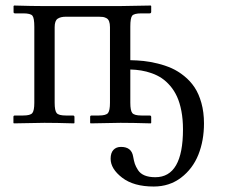

<svg xmlns="http://www.w3.org/2000/svg" viewBox="-20 -451 827 705"><path d="M106 -352.5Q106 -384.8 99.1 -393.3Q92.3 -401.9 65.4 -401.9H35.2Q29.8 -401.9 29.8 -406.7V-428.7L31.7 -430.7Q99.1 -428.7 142.1 -428.7H418.9Q418.9 -428.7 533.7 -430.7L535.2 -428.7V-407.7Q535.2 -401.9 529.3 -401.9H499Q472.2 -401.9 465.3 -393.3Q458.5 -384.8 458.5 -353.5V-230Q483.9 -229.5 507.3 -227.1Q530.8 -224.6 558.8 -217.8Q586.9 -210.9 610.4 -200.4Q633.8 -189.9 656.2 -171.9Q678.7 -153.8 694.3 -130.4Q710 -106.9 719.5 -73Q729 -39.1 729 2.4Q729 65.4 708.3 117.2Q687.5 168.9 644.8 201.4Q602.1 233.9 544.4 233.9Q470.7 233.9 428.5 201.4Q386.2 168.9 386.2 131.8Q386.2 110.4 396.5 99.4Q406.7 88.4 424.3 88.4Q462.9 88.4 468.8 123.5Q471.7 140.1 475.1 150.4Q478.5 160.6 486.8 173.6Q495.1 186.5 511 193.1Q526.9 199.7 550.3 199.7Q651.9 199.7 651.9 23.9Q651.9 -12.7 646 -43.5Q640.1 -74.2 629.9 -96.4Q619.6 -118.7 605 -135.7Q590.3 -152.8 574 -163.8Q557.6 -174.8 537.6 -181.9Q517.6 -189 498.5 -192.1Q479.5 -195.3 458.5 -195.8V-73.7Q458.5 -44.9 465.8 -35.9Q473.1 -26.9 499 -26.9H529.3Q535.2 -26.9 535.2 -21.5V0L533.7 2Q465.8 0 422.4 0L312.5 2L311 0V-22Q311 -26.9 316.4 -26.9H343.3Q369.6 -26.9 376.7 -36.1Q383.8 -45.4 383.8 -73.7V-351.1Q383.8 -364.3 380.6 -372.6Q377.4 -380.9 370.8 -384.3Q364.3 -387.7 358.4 -388.7Q352.5 -389.6 343.3 -389.6H221.7Q202.6 -389.6 191.7 -382.3Q180.7 -375 180.7 -351.1V-73.7Q180.7 -44.9 188 -35.9Q195.3 -26.9 221.2 -26.9H247.6Q253.4 -26.9 253.4 -21.5V0L252 2Q185.5 0 143.1 0L30.8 2L29.3 0V-22Q29.3 -26.9 34.7 -26.9H65.4Q91.8 -26.9 98.9 -36.1Q106 -45.4 106 -73.7Z"/></svg>

Font: Libertinage
Style: l
Weight: 400
Designer: OSP
Foundry: OSP
Version: Version 1.0; 2008; OFL relea